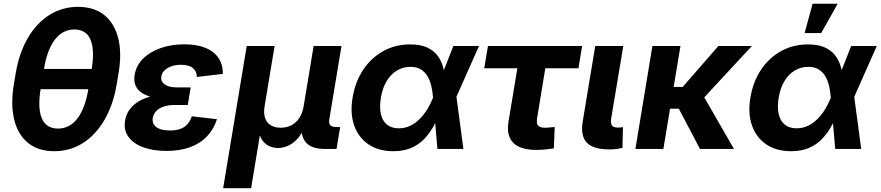

<svg xmlns="http://www.w3.org/2000/svg" viewBox="-20 -775 4582 999"><path d="M261.7 11.7Q179.7 11.7 126.7 -30.8Q73.7 -73.2 54.2 -151.1Q34.7 -229 51.8 -335L61.5 -392.6Q79.1 -498.5 124.3 -576.4Q169.4 -654.3 236.6 -696.8Q303.7 -739.3 386.2 -739.3Q469.2 -739.3 522.2 -696.8Q575.2 -654.3 595 -576.7Q614.7 -499 596.7 -392.6L586.9 -335Q568.8 -228.5 523.2 -150.4Q477.5 -72.3 410.6 -30.3Q343.8 11.7 261.7 11.7ZM281.7 -106Q342.8 -106 383.3 -159.2Q423.8 -212.4 440.4 -315.4L456.5 -412.1Q473.6 -515.1 450.9 -568.4Q428.2 -621.6 366.7 -621.6Q305.7 -621.6 265.1 -568.4Q224.6 -515.1 208 -412.1L191.9 -315.4Q174.8 -211.9 197.8 -158.9Q220.7 -106 281.7 -106ZM165.5 -311 183.1 -416.5H481.9L464.8 -311Z M845.7 10.3Q777.3 10.3 725.8 -8.5Q674.3 -27.3 648.4 -62.7Q622.6 -98.1 630.9 -148.4Q636.2 -180.7 655 -206.1Q673.8 -231.4 704.6 -249.3Q735.4 -267.1 777.8 -276.4Q820.3 -285.6 873.5 -285.6H966.3L957 -228.5H884.8Q854 -228.5 830.3 -220.2Q806.6 -211.9 792.7 -197Q778.8 -182.1 774.9 -161.6Q770 -131.8 793 -114Q815.9 -96.2 864.7 -96.2Q897 -96.2 919.2 -104.5Q941.4 -112.8 955.6 -129.2Q969.7 -145.5 978 -169.9L1108.9 -154.8Q1091.8 -102.1 1056.6 -65.2Q1021.5 -28.3 968.8 -9Q916 10.3 845.7 10.3ZM871.6 -259.8Q819.3 -259.8 781 -267.6Q742.7 -275.4 718.5 -291.5Q694.3 -307.6 684.8 -331.1Q675.3 -354.5 680.7 -385.7Q689 -435.5 725.3 -470.9Q761.7 -506.3 817.1 -525.4Q872.6 -544.4 939 -544.4Q1002.9 -544.4 1047.6 -526.6Q1092.3 -508.8 1116 -474.6Q1139.6 -440.4 1139.6 -390.6L1004.4 -374.5Q1003.9 -404.3 983.2 -421.1Q962.4 -438 921.4 -438Q879.4 -438 851.3 -420.7Q823.2 -403.3 819.3 -376.5Q815.4 -351.6 836.7 -335.9Q857.9 -320.3 900.9 -320.3H972.2L961.9 -259.8Z M1141.1 204.1 1263.7 -535.6H1408.7L1356.9 -223.1Q1350.6 -185.1 1359.6 -159.9Q1368.7 -134.8 1389.9 -122.6Q1411.1 -110.4 1440.4 -110.4Q1470.7 -110.4 1495.4 -122.8Q1520 -135.3 1536.9 -160.4Q1553.7 -185.5 1560.1 -223.1L1611.8 -535.6H1756.8L1693.4 -153.8Q1689.9 -133.3 1698.2 -123.8Q1706.5 -114.3 1728 -114.3H1750L1731 0H1669.9Q1599.1 0 1570.1 -35.9Q1541 -71.8 1552.2 -139.6L1560.5 -189H1584.5Q1575.7 -134.3 1557.9 -98.6Q1540 -63 1517.3 -42.5Q1494.6 -22 1471.2 -13.4Q1447.8 -4.9 1426.8 -4.9Q1405.3 -4.9 1384 -13.4Q1362.8 -22 1346.9 -42.5Q1331.1 -63 1325 -98.6Q1318.8 -134.3 1327.6 -189H1351.6L1286.6 204.1Z M2026.4 11.7Q1949.7 11.7 1897.5 -23.7Q1845.2 -59.1 1823 -121.8Q1800.8 -184.6 1814.5 -266.6Q1828.1 -349.6 1869.6 -411.9Q1911.1 -474.1 1973.9 -509Q2036.6 -543.9 2114.7 -543.9Q2168 -543.9 2202.6 -527.8Q2237.3 -511.7 2257.1 -484.9Q2276.9 -458 2285.6 -425.3Q2294.4 -392.6 2296.9 -359.9H2337.4L2354.5 -274.9L2391.1 0H2255.9L2232.9 -269Q2230.5 -301.8 2223.4 -330.3Q2216.3 -358.9 2202.9 -380.6Q2189.5 -402.3 2168.2 -414.8Q2147 -427.2 2115.7 -427.2Q2076.7 -427.2 2044.7 -407.7Q2012.7 -388.2 1991.5 -352.5Q1970.2 -316.9 1961.9 -267.1Q1953.6 -217.8 1961.7 -181.9Q1969.7 -146 1993.4 -126.7Q2017.1 -107.4 2055.2 -107.4Q2086.9 -107.4 2114 -120.4Q2141.1 -133.3 2163.6 -155.8Q2186 -178.2 2203.4 -206.8Q2220.7 -235.4 2232.9 -266.1L2338.9 -535.6H2472.2L2352.5 -266.1L2307.1 -181.2H2267.1Q2252.4 -147.5 2233.2 -113.5Q2213.9 -79.6 2186.3 -51Q2158.7 -22.5 2119.6 -5.4Q2080.6 11.7 2026.4 11.7Z M2769.5 4.9Q2686.5 4.9 2650.1 -32.5Q2613.8 -69.8 2626 -143.6L2671.9 -419.9H2499.5L2519 -535.6H3008.8L2989.7 -419.9H2817.4L2774.4 -159.7Q2770.5 -133.8 2779.5 -122.1Q2788.6 -110.4 2816.4 -110.4Q2826.7 -110.4 2841.6 -111.8Q2856.4 -113.3 2866.2 -114.3L2861.8 -3.4Q2837.9 1 2814.7 2.9Q2791.5 4.9 2769.5 4.9Z M3151.9 2.4Q3066.9 2.4 3033.4 -32.5Q3000 -67.4 3011.7 -141.1L3077.1 -535.6H3223.1L3160.2 -159.2Q3156.2 -133.8 3163.8 -122.6Q3171.4 -111.3 3194.3 -111.3Q3203.6 -111.3 3210 -111.8Q3216.3 -112.3 3221.2 -113.8L3218.8 -5.4Q3207.5 -2.9 3190.2 -0.2Q3172.9 2.4 3151.9 2.4Z M3520.5 -535.6 3431.6 0H3286.1L3374.5 -535.6ZM3892.1 -535.6 3589.8 -209.5H3432.6L3447.8 -322.8H3532.2L3717.8 -535.6ZM3622.1 0 3508.8 -215.3 3631.8 -290.5 3798.8 0Z M4096.2 11.7Q4019.5 11.7 3967.3 -23.7Q3915 -59.1 3892.8 -121.8Q3870.6 -184.6 3884.3 -266.6Q3897.9 -349.6 3939.5 -411.9Q3981 -474.1 4043.7 -509Q4106.4 -543.9 4184.6 -543.9Q4237.8 -543.9 4272.5 -527.8Q4307.1 -511.7 4326.9 -484.9Q4346.7 -458 4355.5 -425.3Q4364.3 -392.6 4366.7 -359.9H4407.2L4424.3 -274.9L4460.9 0H4325.7L4302.7 -269Q4300.3 -301.8 4293.2 -330.3Q4286.1 -358.9 4272.7 -380.6Q4259.3 -402.3 4238 -414.8Q4216.8 -427.2 4185.5 -427.2Q4146.5 -427.2 4114.5 -407.7Q4082.5 -388.2 4061.3 -352.5Q4040 -316.9 4031.7 -267.1Q4023.4 -217.8 4031.5 -181.9Q4039.6 -146 4063.2 -126.7Q4086.9 -107.4 4125 -107.4Q4156.7 -107.4 4183.8 -120.4Q4210.9 -133.3 4233.4 -155.8Q4255.9 -178.2 4273.2 -206.8Q4290.5 -235.4 4302.7 -266.1L4408.7 -535.6H4542L4422.4 -266.1L4377 -181.2H4336.9Q4322.3 -147.5 4303 -113.5Q4283.7 -79.6 4256.1 -51Q4228.5 -22.5 4189.5 -5.4Q4150.4 11.7 4096.2 11.7ZM4166.5 -603 4208 -755.4H4338.4L4252.9 -603Z"/></svg>

Font: Inter 20pt
Style: Bold Italic
Weight: 700
Italic angle: -9.3988°
Version: Version 4.001;git-66647c0bb